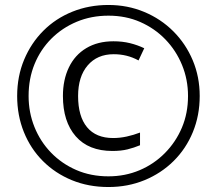

<svg xmlns="http://www.w3.org/2000/svg" viewBox="-20 -743 872 772"><path d="M432 -136Q336 -136 284.5 -195Q233 -254 233 -357Q233 -422 257 -472Q281 -522 327 -549.5Q373 -577 436 -577Q472 -577 502.5 -569.5Q533 -562 560 -549L537 -500Q513 -513 488.5 -519Q464 -525 437 -525Q371 -525 332.5 -480Q294 -435 294 -357Q294 -275 330 -231.5Q366 -188 435 -188Q462 -188 489.5 -194Q517 -200 543 -210V-159Q519 -149 493 -142.5Q467 -136 432 -136ZM416 9Q336 9 269 -18.5Q202 -46 152.5 -95.5Q103 -145 76 -212Q49 -279 49 -357Q49 -436 77 -503Q105 -570 154.5 -619.5Q204 -669 271 -696Q338 -723 416 -723Q493 -723 560 -695Q627 -667 677 -617Q727 -567 755 -500.5Q783 -434 783 -357Q783 -279 755.5 -212Q728 -145 678 -95.5Q628 -46 561 -18.5Q494 9 416 9ZM416 -34Q483 -34 541 -58.5Q599 -83 643 -127.5Q687 -172 711.5 -230Q736 -288 736 -357Q736 -423 712 -481.5Q688 -540 645 -584.5Q602 -629 544 -654.5Q486 -680 416 -680Q347 -680 288.5 -655.5Q230 -631 186.5 -587.5Q143 -544 119 -485.5Q95 -427 95 -357Q95 -291 118.5 -232.5Q142 -174 185 -129.5Q228 -85 286.5 -59.5Q345 -34 416 -34Z"/></svg>

Font: Noto Sans Oriya Light
Style: Regular
Weight: 300
Version: Version 2.003